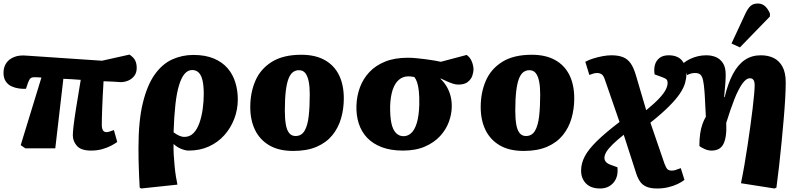

<svg xmlns="http://www.w3.org/2000/svg" viewBox="-30 -844 4522 1094"><path d="M489 14Q432 14 408.5 -12.5Q385 -39 385 -73Q385 -91 389 -126Q393 -161 403 -224.5Q413 -288 430 -389Q406 -391 381 -392.5Q356 -394 331 -395L285 1H114L88 -17L206 -402Q195 -403 185.5 -403.5Q176 -404 167 -404Q150 -404 143 -397Q136 -390 129 -371L118 -338Q99 -337 77.5 -340Q56 -343 36 -352Q16 -361 3 -380Q-10 -399 -10 -429Q-10 -462 6 -485Q22 -508 51.5 -519.5Q81 -531 122 -527L551 -498L708 -533Q733 -516 741 -498Q749 -480 749 -457Q749 -430 735.5 -412Q722 -394 701 -385Q680 -376 658 -376Q637 -378 611.5 -379Q586 -380 560 -381Q557 -331 555 -290.5Q553 -250 552 -219.5Q551 -189 550.5 -167.5Q550 -146 550 -131Q550 -119 553 -109.5Q556 -100 562 -95.5Q568 -91 577 -91Q583 -91 595 -94.5Q607 -98 619 -103L638 -35Q623 -24 600.5 -12.5Q578 -1 550 6.5Q522 14 489 14Z M774 230 766 225Q764 194 763 168Q762 142 761 116Q760 90 759.5 62Q759 34 759 -2Q759 -156 784 -258Q809 -360 852 -420Q895 -480 951.5 -505.5Q1008 -531 1072 -531Q1140 -531 1188.5 -510.5Q1237 -490 1267 -455Q1297 -420 1311 -374Q1325 -328 1325 -278Q1325 -220 1305 -167.5Q1285 -115 1248.5 -74Q1212 -33 1160.5 -9.5Q1109 14 1045 14Q1027 14 1003 4.5Q979 -5 960 -23H959Q958 6 960 38.5Q962 71 965 103Q968 135 972.5 162.5Q977 190 981 208ZM1021 -64Q1052 -64 1073 -86Q1094 -108 1106.5 -144Q1119 -180 1125 -223Q1131 -266 1131 -308Q1131 -355 1124 -385.5Q1117 -416 1102 -430.5Q1087 -445 1065 -445Q1041 -445 1022.5 -424Q1004 -403 990.5 -359.5Q977 -316 969.5 -249Q962 -182 959 -90Q975 -78 990.5 -71Q1006 -64 1021 -64Z M1641 16Q1559 16 1505 -15.5Q1451 -47 1423.5 -103Q1396 -159 1396 -234Q1396 -317 1425.5 -384.5Q1455 -452 1519.5 -492Q1584 -532 1687 -532Q1766 -532 1820 -502Q1874 -472 1901.5 -416.5Q1929 -361 1929 -283Q1929 -224 1913.5 -170Q1898 -116 1864 -74Q1830 -32 1775 -8Q1720 16 1641 16ZM1654 -69Q1688 -69 1705.5 -99Q1723 -129 1729 -182.5Q1735 -236 1735 -306Q1735 -349 1729 -379.5Q1723 -410 1710 -427Q1697 -444 1673 -444Q1655 -444 1640 -433.5Q1625 -423 1614.5 -397Q1604 -371 1598.5 -326Q1593 -281 1593 -214Q1593 -168 1598.5 -135.5Q1604 -103 1617.5 -86Q1631 -69 1654 -69Z M2266 14Q2196 14 2145 -5.5Q2094 -25 2061.5 -59.5Q2029 -94 2014 -141Q1999 -188 2001 -244Q2003 -298 2021 -346.5Q2039 -395 2074.5 -433Q2110 -471 2164.5 -493Q2219 -515 2294 -515Q2315 -515 2342 -512.5Q2369 -510 2395.5 -506.5Q2422 -503 2445.5 -499Q2469 -495 2482 -492L2629 -531Q2649 -517 2658.5 -493Q2668 -469 2668 -448Q2668 -434 2661.5 -413.5Q2655 -393 2636 -377.5Q2617 -362 2581 -362Q2567 -362 2550 -367.5Q2533 -373 2515.5 -381Q2498 -389 2481 -397L2480 -395Q2502 -374 2516.5 -348.5Q2531 -323 2538 -294Q2545 -265 2544 -232Q2543 -191 2527 -148Q2511 -105 2477.5 -68.5Q2444 -32 2391.5 -9Q2339 14 2266 14ZM2269 -68Q2294 -68 2313.5 -86Q2333 -104 2345 -143.5Q2357 -183 2359 -247Q2360 -294 2356.5 -325Q2353 -356 2346.5 -375Q2340 -394 2331 -405Q2321 -407 2313 -408Q2305 -409 2297 -409Q2266 -409 2243 -389.5Q2220 -370 2207.5 -332.5Q2195 -295 2193 -241Q2192 -181 2200 -143Q2208 -105 2226 -86.5Q2244 -68 2269 -68Z M2954 16Q2872 16 2818 -15.5Q2764 -47 2736.5 -103Q2709 -159 2709 -234Q2709 -317 2738.5 -384.5Q2768 -452 2832.5 -492Q2897 -532 3000 -532Q3079 -532 3133 -502Q3187 -472 3214.5 -416.5Q3242 -361 3242 -283Q3242 -224 3226.5 -170Q3211 -116 3177 -74Q3143 -32 3088 -8Q3033 16 2954 16ZM2967 -69Q3001 -69 3018.5 -99Q3036 -129 3042 -182.5Q3048 -236 3048 -306Q3048 -349 3042 -379.5Q3036 -410 3023 -427Q3010 -444 2986 -444Q2968 -444 2953 -433.5Q2938 -423 2927.5 -397Q2917 -371 2911.5 -326Q2906 -281 2906 -214Q2906 -168 2911.5 -135.5Q2917 -103 2930.5 -86Q2944 -69 2967 -69Z M3389 230Q3337 230 3309 201.5Q3281 173 3281 128Q3281 87 3302 47Q3323 7 3371.5 -40.5Q3420 -88 3500 -149L3418 -386Q3410 -412 3399 -420Q3388 -428 3372 -428Q3360 -428 3350 -424.5Q3340 -421 3328 -417L3305 -492Q3323 -502 3349.5 -510.5Q3376 -519 3404 -524Q3432 -529 3453 -529Q3493 -529 3519.5 -518.5Q3546 -508 3563.5 -483Q3581 -458 3594 -413L3652 -216Q3702 -257 3728.5 -286Q3755 -315 3764.5 -335.5Q3774 -356 3774 -371Q3774 -384 3768.5 -390.5Q3763 -397 3744 -404L3700 -420Q3695 -449 3701.5 -473.5Q3708 -498 3727.5 -513.5Q3747 -529 3780 -529Q3831 -529 3856 -499Q3881 -469 3881 -421Q3881 -398 3873.5 -371Q3866 -344 3844.5 -311.5Q3823 -279 3782 -238Q3741 -197 3676 -145L3756 88Q3765 113 3773.5 120.5Q3782 128 3797 128Q3808 128 3817 125.5Q3826 123 3849 114L3870 181Q3855 193 3831 204.5Q3807 216 3777 223Q3747 230 3714 230Q3678 230 3655 220.5Q3632 211 3618.5 192.5Q3605 174 3596 147L3524 -76Q3486 -46 3461 -21.5Q3436 3 3425 21.5Q3414 40 3414 56Q3414 68 3422 78Q3430 88 3449 95L3488 109Q3494 164 3465.5 197Q3437 230 3389 230Z M4383 230 4192 200Q4202 152 4211.5 97Q4221 42 4229.5 -15Q4238 -72 4245.5 -126Q4253 -180 4258.5 -226.5Q4264 -273 4267 -307Q4270 -341 4270 -358Q4270 -378 4263.5 -388Q4257 -398 4243 -398Q4232 -398 4221 -390Q4210 -382 4199.5 -367Q4189 -352 4177.5 -330Q4166 -308 4155 -280Q4144 -252 4132 -217.5Q4120 -183 4108 -144Q4110 -103 4106 -73Q4102 -43 4092 -23.5Q4082 -4 4065 5Q4048 14 4024 14Q4004 14 3983.5 4.5Q3963 -5 3955 -12Q3955 -52 3959.5 -82.5Q3964 -113 3972.5 -137Q3981 -161 3992 -179Q3990 -211 3989 -234.5Q3988 -258 3987 -274.5Q3986 -291 3985.5 -302.5Q3985 -314 3984 -324Q3981 -364 3976 -386.5Q3971 -409 3961 -418.5Q3951 -428 3930 -428Q3918 -428 3907 -425Q3896 -422 3885 -416L3864 -484Q3881 -498 3902 -508Q3923 -518 3946 -523.5Q3969 -529 3994 -529Q4025 -529 4049.5 -518.5Q4074 -508 4089.5 -484Q4105 -460 4105 -418Q4105 -408 4104.5 -396.5Q4104 -385 4103 -370Q4102 -355 4100 -335.5Q4098 -316 4096 -291L4099 -290Q4118 -370 4146.5 -423Q4175 -476 4214 -502.5Q4253 -529 4305 -529Q4347 -529 4378.5 -513.5Q4410 -498 4428.5 -464Q4447 -430 4447 -374Q4447 -336 4444 -282.5Q4441 -229 4435.5 -165.5Q4430 -102 4423.5 -34.5Q4417 33 4409.5 99.5Q4402 166 4394 225ZM4186 -574 4138 -596 4217 -766Q4231 -796 4246.5 -810Q4262 -824 4288 -824Q4313 -824 4330 -808Q4347 -792 4357 -767V-750Z"/></svg>

Font: Literata ExtraBold
Style: Italic
Weight: 800
Italic angle: -2°
Designer: Latin by Veronika Burian and Jose Scaglione. Greek by Irene Vlachou. Cyrillic by Vera Evstafieva
Foundry: TypeTogether
Version: Version 3.002